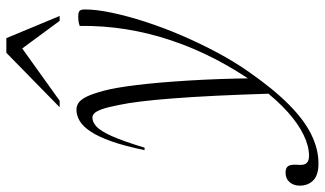

<svg xmlns="http://www.w3.org/2000/svg" viewBox="-302 -534 998 589"><g transform="rotate(-90 196.5 -239.0)"><path d="M38.5 -294H31Q43.5 -355 57.8 -395.2Q72 -435.5 87.8 -459.2Q103.5 -483 120.5 -493Q137.5 -503 155 -503Q167 -503 177 -495.8Q187 -488.5 195.8 -470Q204.5 -451.5 213.5 -417.5Q222.5 -384 230.5 -319Q238.5 -254 244.2 -162.2Q250 -70.5 251.5 45L204.5 100Q201.5 2.5 197.8 -74.2Q194 -151 189.5 -208.8Q185 -266.5 180 -306.8Q175 -347 169.5 -372.5Q163 -406 156.8 -423.8Q150.5 -441.5 144.2 -447.8Q138 -454 130.5 -454Q117 -454 103.2 -441.5Q89.5 -429 74 -394.5Q58.5 -360 38.5 -294ZM221.5 64 234 48Q278 -14.5 311.8 -80.2Q345.5 -146 368.2 -214.2Q391 -282.5 402 -352.5Q413 -422.5 412 -493Q420.5 -496 427.2 -496.8Q434 -497.5 440.5 -497.5Q453.5 -497.5 458 -493.5Q462.5 -489.5 462.5 -477Q462.5 -442 452.5 -394.5Q442.5 -347 424.8 -292Q407 -237 382.8 -180.5Q358.5 -124 329.8 -70.2Q301 -16.5 269.5 28Q217.5 102.5 170.2 149.2Q123 196 78.2 217.8Q33.5 239.5 -10 239.5Q-45.5 239.5 -61.8 223.5Q-78 207.5 -78 182Q-78 163 -67.2 150.8Q-56.5 138.5 -38 138.5Q-23.5 138.5 -18 146.5Q-12.5 154.5 -14 175Q-16 195 -9 202.8Q-2 210.5 13 210.5Q43 210.5 77 194.2Q111 178 147.5 145.5Q184 113 221.5 64ZM162.5 -554.5 329.5 -718H374.5L442.5 -554.5H427.5L333.5 -682H360.5L182.5 -554.5Z"/></g></svg>

Font: Newsreader 60pt Light
Style: Italic
Weight: 300
Italic angle: -17°
Designer: Hugues Gentile
Foundry: Production Type
Version: Version 1.003